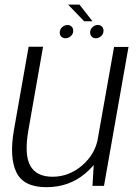

<svg xmlns="http://www.w3.org/2000/svg" viewBox="-20 -792 583 818"><path d="M374 0H423L527.5 -592H466L380.5 -110ZM163.5 -593H102L39.5 -239Q19 -121.5 49.8 -58Q80.5 5.5 177.5 5.5Q273.5 5.5 342.2 -52.2Q411 -110 423 -179L398 -206Q386 -135 329.8 -87Q273.5 -39 204 -39Q134.5 -39 108.5 -86.8Q82.5 -134.5 101.5 -240.5ZM259 -629Q271.5 -629 281.8 -638.2Q292 -647.5 292 -661Q292 -672 285 -678.8Q278 -685.5 267.5 -685.5Q255 -685.5 244.8 -676.2Q234.5 -667 234.5 -653.5Q234.5 -642.5 241.2 -635.8Q248 -629 259 -629ZM388 -629Q401 -629 411 -638.2Q421 -647.5 421 -661Q421 -672 414.2 -678.8Q407.5 -685.5 396.5 -685.5Q384 -685.5 374 -676.2Q364 -667 364 -653.5Q364 -642.5 371 -635.8Q378 -629 388 -629ZM338.5 -701.5H374L318.5 -772.5H270Z"/></svg>

Font: Anybody Thin Light
Style: Italic
Weight: 300
Italic angle: -10°
Version: Version 1.113;gftools[0.9.25]